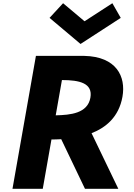

<svg xmlns="http://www.w3.org/2000/svg" viewBox="-20 -1172 834 1192"><path d="M203 -825 57.5 0H245.5L299.5 -306C316.3 -306.1 337 -306.5 360.1 -307.8L507.5 0H714.5L548.4 -345.1C637.6 -379.9 717.9 -445.9 740.2 -571C762.8 -697.9 702 -820.4 504 -825ZM325.9 -456 364.5 -675C473.5 -675 557.5 -656 541.1 -565C523.7 -468.2 417.8 -458 325.9 -456ZM371.6 -1152 287.6 -1061 480 -899 729.6 -1061 677.6 -1152 504.9 -1040Z"/></svg>

Font: Hussar Wysoki
Style: Obl
Weight: 700
Foundry: Cannot Into Space Fonts
Version: Version 0.92